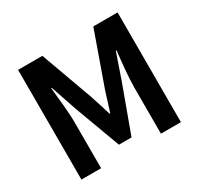

<svg xmlns="http://www.w3.org/2000/svg" viewBox="-155 -932 1165 1123"><g transform="rotate(-30 427.0 -370.5)"><path d="M91 0H224V-309C224 -379 212 -482 205 -552H209L268 -378L383 -67H468L582 -378L642 -552H647C639 -482 628 -379 628 -309V0H763V-741H599L476 -394C460 -348 447 -299 431 -252H426C411 -299 397 -348 381 -394L255 -741H91Z"/></g></svg>

Font: Source Han Sans CN
Style: Bold
Weight: 700
Designer: Ryoko NISHIZUKA 西塚涼子 (kana, bopomofo & ideographs); Paul D. Hunt (Latin, Greek & Cyrillic); Sandoll Communications 산돌커뮤니
Foundry: Adobe
Version: Version 2.001;hotconv 1.0.107;makeotfexe 2.5.65593